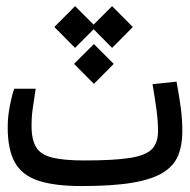

<svg xmlns="http://www.w3.org/2000/svg" viewBox="-20 -611 626 633"><path d="M248.5 2.4Q159.7 2.4 106.2 -15.4Q52.7 -33.2 29.1 -75.4Q5.4 -117.7 5.4 -190.9Q5.4 -227.1 12.5 -262.5Q19.5 -297.9 26.9 -318.4H97.7Q91.8 -280.3 87.9 -253.4Q84 -226.6 84 -196.3Q84 -149.9 99.4 -125.2Q114.7 -100.6 152.8 -91.3Q190.9 -82 258.3 -82Q356 -82 408.4 -90.3Q460.9 -98.6 481 -119.6Q501 -140.6 501 -178.2Q501 -210.9 496.3 -246.3Q491.7 -281.7 482.9 -333.5L562 -341.8Q570.8 -293.9 575.9 -256.6Q581.1 -219.2 581.1 -177.2Q581.1 -131.8 567.1 -97.9Q553.2 -64 517.1 -41.7Q481 -19.5 416 -8.5Q351.1 2.4 248.5 2.4ZM349.6 -590.8 418 -522 349.6 -453.1 288.6 -514.6 227.5 -453.1 159.2 -522 227.5 -590.8 288.6 -529.8ZM289.6 -465.8 355 -400.4 289.6 -334.5 224.1 -400.4Z"/></svg>

Font: CaskaydiaMono NF SemiLight
Style: Regular
Weight: 350
Designer: Aaron Bell
Foundry: Saja Typeworks
Version: Version 2111.001; ttfautohint (v1.8.4);Nerd Fonts 3.1.1